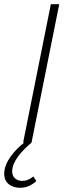

<svg xmlns="http://www.w3.org/2000/svg" viewBox="-71 -679 311 914"><path d="M25 215C53 215 77 205 102 183L88 161C67 177 54 182 34 182C7 182 -13 165 -13 137C-13 88 34 38 79 0L211 -659H171L39 0H44C3 32 -51 90 -51 148C-51 192 -18 215 25 215Z"/></svg>

Font: Source Sans Pro Light
Style: Italic
Weight: 300
Italic angle: -11°
Designer: Paul D. Hunt
Foundry: Adobe Systems Incorporated
Version: Version 3.006;hotconv 1.0.111;makeotfexe 2.5.65597